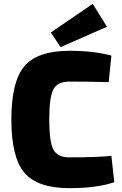

<svg xmlns="http://www.w3.org/2000/svg" viewBox="-20 -966 636 998"><path d="M536 -827 295 -721 244 -797 462 -946ZM559 -156 574 -19Q484 12 341 12Q175 12 107 -68Q39 -148 39 -345Q39 -542 107 -622Q175 -702 341 -702Q467 -702 559 -677L545 -539Q443 -542 341 -542Q279 -542 257.5 -501.5Q236 -461 236 -345Q236 -229 257.5 -188.5Q279 -148 341 -148Q486 -148 559 -156Z"/></svg>

Font: Exo 2.0 Extra Bold
Style: Regular
Weight: 800
Designer: Natanael Gama
Version: Version 1.001;PS 001.001;hotconv 1.0.70;makeotf.lib2.5.58329